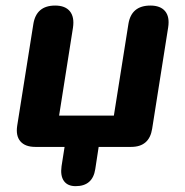

<svg xmlns="http://www.w3.org/2000/svg" viewBox="-20 -518 653 677"><path d="M197 68.2 207.7 0H104.7Q68.8 0 52 -19.5Q35.1 -39.1 40.7 -75L97.5 -432.7Q107.7 -498.4 174.5 -498.4Q210 -498.4 226.5 -478.1Q242.9 -457.7 237.3 -420.4L188.4 -110.3H381.5L432.7 -432.9Q442.9 -498.4 510.3 -498.4Q545.6 -498.4 562.1 -478.7Q578.7 -458.9 573 -421.6L516.5 -64Q506.5 0 442.3 0H327.9L315.9 78.4Q306.7 138.4 246.7 138.4Q218.4 138.4 205.4 120.2Q192.3 101.9 197 68.2Z"/></svg>

Font: SN Pro Thin
Style: Italic
Weight: 200
Italic angle: -9°
Designer: Tobias Whetton
Foundry: Supernotes
Version: Version 1.003;Glyphs 3.3 (3324)